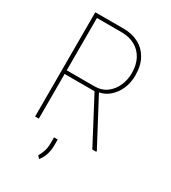

<svg xmlns="http://www.w3.org/2000/svg" viewBox="-218 -820 1008 1134"><g transform="rotate(30 285.5 -252.5)"><path d="M89.4 -710.9H282.7Q340.8 -710.9 385.5 -687.3Q430.2 -663.6 455.6 -617.9Q481 -572.3 481 -505.9Q481 -454.6 462.2 -412.6Q443.4 -370.6 411.4 -343.8Q379.4 -316.9 339.8 -311L326.7 -304.7H97.7L96.7 -329.6H301.8Q353 -329.6 387.2 -355.5Q421.4 -381.3 438.7 -421.6Q456.1 -461.9 456.1 -505.9Q456.1 -562.5 434.8 -602.8Q413.6 -643.1 374.5 -664.8Q335.4 -686.5 282.7 -686.5H114.7V0H89.4ZM479.5 0 314.5 -313 343.8 -313.5 506.3 -6.8V0ZM272.9 50.8V88.4Q272.9 127 262.7 155.8Q252.4 184.6 235.8 205.6L219.7 189.9Q233.4 165.5 240.5 143.1Q247.6 120.6 247.6 89.4V50.8Z"/></g></svg>

Font: Roboto Condensed Thin
Style: Regular
Weight: 250
Width: 3
Designer: Christian Robertson
Foundry: Google
Version: Version 3.009; 2024